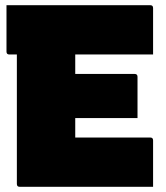

<svg xmlns="http://www.w3.org/2000/svg" viewBox="-20 -720 640 740"><path d="M56 0Q45 0 45 -11V-510H16Q5 -510 5 -521V-700H559Q570 -700 570 -689V-510H270V-435H499Q510 -435 510 -424V-265H270V-190H559Q570 -190 570 -179V0Z"/></svg>

Font: Recursive Mn Lnr St XBk
Style: Regular
Weight: 1000
Monospace: yes
Version: Version 1.079;hotconv 1.0.112;makeotfexe 2.5.65598; ttfautoh